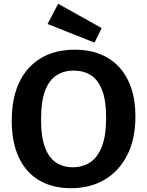

<svg xmlns="http://www.w3.org/2000/svg" viewBox="-20 -977 772 1009"><path d="M352.3 12Q257.3 12 187.5 -28.3Q117.7 -68.7 79.7 -148Q41.7 -227.3 41.7 -343Q41.7 -435.7 65.7 -505.7Q89.7 -575.7 134 -622.5Q178.3 -669.3 238.8 -692.7Q299.3 -716 373 -716Q445.7 -716 504.3 -693.2Q563 -670.3 604.7 -626Q646.3 -581.7 669 -516.2Q691.7 -450.7 691.7 -365.3Q691.7 -247.7 649.2 -163.2Q606.7 -78.7 530.7 -33.3Q454.7 12 352.3 12ZM362.7 -98Q412.7 -98 452 -122.7Q491.3 -147.3 514.5 -204.5Q537.7 -261.7 537.7 -359Q537.7 -449.3 516.5 -503.7Q495.3 -558 457.2 -582Q419 -606 366.7 -606Q317 -606 278.2 -582Q239.3 -558 217.5 -501.8Q195.7 -445.7 195.7 -348Q195.7 -258.3 216 -203.5Q236.3 -148.7 273.7 -123.3Q311 -98 362.7 -98ZM476.7 -753 230 -851 285.7 -957.3 514.3 -829.3Z"/></svg>

Font: Bitter Thin
Style: Regular
Weight: 100
Designer: Sol Matas, and Bitter project Authors
Foundry: Sol Matas
Version: Version 2.002